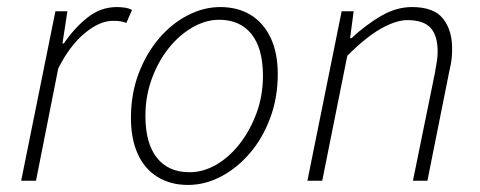

<svg xmlns="http://www.w3.org/2000/svg" viewBox="-20 -512 1361 544"><path d="M40 0 137 -480H171L157 -389H161Q190 -432 227.5 -462Q265 -492 311 -492Q321 -492 332.5 -490.5Q344 -489 354 -484L338 -447Q331 -450 322.5 -451.5Q314 -453 300 -453Q262 -453 219.5 -417.5Q177 -382 145 -318L82 0Z M513 12Q463 12 426.5 -10.5Q390 -33 370.5 -75.5Q351 -118 351 -178Q351 -246 372.5 -303Q394 -360 430 -402.5Q466 -445 511.5 -468.5Q557 -492 604 -492Q654 -492 690.5 -469.5Q727 -447 747 -404.5Q767 -362 767 -302Q767 -235 745.5 -177.5Q724 -120 688 -78Q652 -36 606.5 -12Q561 12 513 12ZM517 -24Q556 -24 593 -45.5Q630 -67 659.5 -105Q689 -143 707 -192Q725 -241 725 -297Q725 -375 692.5 -415.5Q660 -456 601 -456Q563 -456 525.5 -434.5Q488 -413 458 -375.5Q428 -338 410 -288.5Q392 -239 392 -184Q392 -106 424.5 -65Q457 -24 517 -24Z M851 0 948 -480H982L972 -404H976Q1017 -442 1060 -467Q1103 -492 1147 -492Q1209 -492 1235 -459.5Q1261 -427 1261 -375Q1261 -357 1259.5 -344Q1258 -331 1253 -310L1191 0H1150L1212 -304Q1216 -327 1218 -339.5Q1220 -352 1220 -366Q1220 -411 1200 -433Q1180 -455 1134 -455Q1103 -455 1060.5 -431.5Q1018 -408 964 -354L893 0Z"/></svg>

Font: Source Sans 3 Light
Style: Italic
Weight: 300
Italic angle: -11°
Designer: Paul D. Hunt
Foundry: Adobe
Version: Version 3.046;hotconv 1.0.118;makeotfexe 2.5.65603